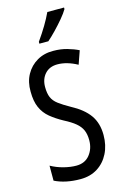

<svg xmlns="http://www.w3.org/2000/svg" viewBox="-141 -1005 695 1076"><g transform="rotate(-15 206.5 -466.5)"><path d="M375 -196Q375 -136 351.5 -89.5Q328 -43 286 -16.5Q244 10 187 10Q100 10 38 -21V-108Q72 -89 111 -79Q150 -69 184 -69Q234 -69 262 -104Q290 -139 290 -188Q290 -223 279.5 -247Q269 -271 245 -291Q221 -311 180 -332Q138 -355 107 -380.5Q76 -406 59.5 -443Q43 -480 43 -536Q42 -592 65.5 -634.5Q89 -677 130.5 -701Q172 -725 225 -724Q267 -724 304 -713.5Q341 -703 369 -689L342 -612Q282 -645 227 -645Q181 -645 154.5 -615.5Q128 -586 128 -540Q128 -503 138 -479.5Q148 -456 172.5 -437.5Q197 -419 238 -396Q308 -359 341.5 -312Q375 -265 375 -196ZM346 -934Q334 -913 310 -884.5Q286 -856 259.5 -828.5Q233 -801 212 -783H160V-794Q218 -876 249 -943H346Z"/></g></svg>

Font: Noto Sans Gurmukhi ExtraCondensed
Style: Regular
Weight: 400
Width: 2
Designer: Jelle Bosma - Monotype Design Team
Foundry: Monotype Imaging Inc.
Version: Version 2.004; ttfautohint (v1.8.4.7-5d5b)